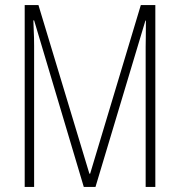

<svg xmlns="http://www.w3.org/2000/svg" viewBox="-20 -734 705 754"><path d="M309 0H355L551 -653H553C553 -591 552 -564 552 -551V0H590V-714H533L334 -52H331L131 -714H77V0H114V-554C114 -567 114 -592 111 -654H114Z"/></svg>

Font: Noto Sans Ethiopic ExtraCondensed ExtraLight
Style: Regular
Weight: 200
Width: 2
Designer: Monotype Design Team
Foundry: Monotype Imaging Inc.
Version: Version 2.102